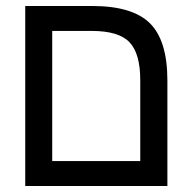

<svg xmlns="http://www.w3.org/2000/svg" viewBox="-20 -619 640 639"><path d="M537.1 0H64V-599.1H286.1Q420.9 -599.1 479 -541.5Q537.1 -483.9 537.1 -351.1ZM153.8 -516.1V-83H446.8V-352.1Q446.8 -440.9 410.9 -478.5Q375 -516.1 285.2 -516.1Z"/></svg>

Font: Cousine
Style: Regular
Weight: 400
Monospace: yes
Designer: Steve Matteson
Foundry: Ascender Corporation
Version: Version 1.20